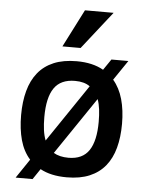

<svg xmlns="http://www.w3.org/2000/svg" viewBox="-56 -811 684 893"><g transform="rotate(5 286.5 -364.5)"><path d="M50.8 37.1 110.8 -51.8Q79.1 -87.4 64.9 -138.7Q50.8 -189.9 50.8 -254.9Q50.8 -317.9 64.5 -368.2Q78.1 -418.5 106.7 -453.9Q135.3 -489.3 179.9 -508.1Q224.6 -526.9 287.1 -526.9Q361.8 -526.9 412.1 -498L446.8 -548.8H525.9L462.9 -456.1Q493.2 -420.9 507.6 -369.9Q522 -318.8 522 -254.9Q522 -192.4 508.5 -142.6Q495.1 -92.8 466.6 -57.6Q438 -22.5 393.6 -3.7Q349.1 15.1 287.1 15.1Q212.4 15.1 163.1 -12.2L129.9 37.1ZM159.2 -254.9Q159.2 -221.7 162.8 -194.8Q166.5 -168 174.8 -147L356.9 -416Q343.3 -425.8 326.2 -430.4Q309.1 -435.1 287.1 -435.1Q220.2 -435.1 189.7 -390.6Q159.2 -346.2 159.2 -254.9ZM413.1 -254.9Q413.1 -286.6 409.9 -312.7Q406.7 -338.9 398.9 -359.9L217.8 -92.8Q245.6 -76.2 287.1 -76.2Q353 -76.2 383.1 -121.1Q413.1 -166 413.1 -254.9ZM299.3 -589.8H214.4L304.2 -766.1H438Z"/></g></svg>

Font: Clear Sans Medium
Style: Regular
Weight: 500
Foundry: Intel Corporation
Version: Version 1.00